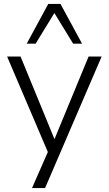

<svg xmlns="http://www.w3.org/2000/svg" viewBox="-20 -771 549 971"><path d="M142 180 228 -16V12L16 -485H84L268 -37H243L428 -485H494L208 180ZM115 -550 224 -751H286L395 -550H350L255 -705L160 -550Z"/></svg>

Font: Nunito Sans 12pt Light
Style: Regular
Weight: 300
Designer: Vernon Adams
Foundry: Vernon Adams
Version: Version 3.101;gftools[0.9.27]